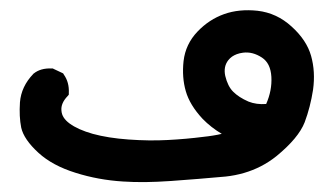

<svg xmlns="http://www.w3.org/2000/svg" viewBox="-20 -199 641 380"><path d="M223.1 160.2Q174.8 157.2 129.9 143.1Q84 128.9 56.2 103.5Q27.3 77.1 22 53.7Q17.6 31.7 19.5 3.4Q22 -27.8 45.9 -52.7V-53.2H46.4Q60.1 -64.5 82.5 -63.5H84.5L86.4 -62.5L103 -54.7L105 -53.7L106.4 -51.3Q117.2 -36.1 116.2 -15.1V-11.7L113.8 -8.8Q100.1 5.4 101.6 20Q102.1 27.3 106 33.4Q109.9 39.6 117.7 45.4Q134.3 57.6 163.6 65.9Q193.8 74.2 234.4 77.1Q275.4 80.1 312 78.1Q348.6 76.2 382.8 71.8Q392.6 70.8 401.6 69.3Q410.6 67.9 418.9 65.9Q397.5 53.2 380.9 36.1Q355.5 8.8 347.7 -18.6Q339.8 -45.9 343.3 -78.1Q347.2 -111.8 371.1 -136.7Q394 -160.6 423.6 -171.1Q453.1 -181.6 489.7 -177.7Q527.8 -173.3 557.1 -146.5Q586.9 -119.6 595.7 -88.4Q604.5 -57.1 599.6 -21.5Q594.2 13.2 583 43Q570.8 74.2 527.3 109.9Q512.7 121.6 496.6 129.9Q480.5 138.2 462.9 143.3Q445.3 148.4 426.8 150.4Q373 155.3 318.4 159.2Q291 161.1 267.3 161.4Q243.7 161.6 223.1 160.2ZM506.8 6.8Q518.6 -20 517.1 -46.9Q515.6 -73.7 498.5 -85Q480 -97.2 460.9 -94.7Q454.1 -93.8 448.7 -91.8Q443.4 -89.8 439.2 -86.9Q435.1 -84 431.6 -79.6Q421.9 -66.9 425.8 -48.8Q430.7 -28.3 441.4 -17.6Q452.6 -6.3 471.7 2Q487.3 8.3 506.8 6.8Z"/></svg>

Font: NaikaiFont
Style: Bold
Weight: 700
Version: Version 1.89